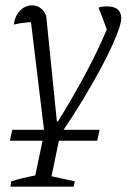

<svg xmlns="http://www.w3.org/2000/svg" viewBox="-20 -505 474 719"><path d="M19 194 22 174Q64 161 112 152L146 -9L96 -422Q59 -420 32 -413Q35 -444 54.5 -464.5Q74 -485 100 -485Q136 -485 153 -446L193 -50H197Q319 -248 380 -395L349 -477Q356 -479 362.5 -480Q369 -481 381 -481Q434 -481 434 -436Q434 -416 415 -369Q396 -322 363 -259.5Q330 -197 289 -129.5Q248 -62 205 0L173 155L260 174L256 194ZM26 -19H353L344 22H17Z"/></svg>

Font: Piazzolla Light
Style: Italic
Weight: 300
Italic angle: -11.3°
Designer: Juan Pablo del Peral
Foundry: Huerta Tipografica
Version: Version 1.330